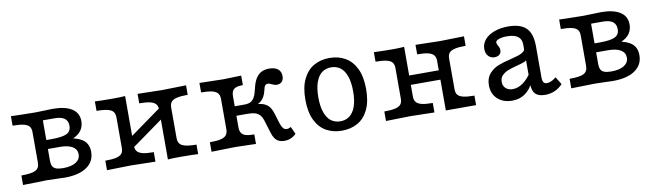

<svg xmlns="http://www.w3.org/2000/svg" viewBox="-32 -777 3873 1139"><g transform="rotate(-10 1904.0 -208.0)"><path d="M150 -115.3V-299.2Q150 -321.8 139.9 -333.9Q129.8 -346 106 -351.6Q82.3 -357.3 40.3 -357.3V-414.5L95.2 -412.9Q151.6 -411.3 183.9 -411.3Q206.5 -411.3 243.5 -412.9Q277.4 -414.5 290.3 -414.5Q366.1 -414.5 406.5 -388.7Q446.8 -362.9 446.8 -313.7Q446.8 -282.3 430.6 -258.9Q414.5 -235.5 383.1 -221.8V-220.2Q413.7 -212.9 433.5 -200.4Q453.2 -187.9 462.9 -169Q472.6 -150 472.6 -124.2Q472.6 -65.3 425 -32.7Q377.4 0 291.1 0Q277.4 0 243.5 -1.6Q206.5 -3.2 183.9 -3.2Q153.2 -3.2 40.3 0V-57.3Q102.4 -57.3 126.2 -69.8Q150 -82.3 150 -115.3ZM396.8 -122.6Q396.8 -152.4 370.2 -168.5Q343.5 -184.7 295.2 -184.7H201.6V-238.7H254.8Q319.4 -238.7 346 -252Q372.6 -265.3 372.6 -298.4Q372.6 -328.2 352.8 -342.7Q333.1 -357.3 291.9 -357.3H211.3L222.6 -365.3V-115.3Q222.6 -92.7 229 -80.6Q235.5 -68.5 250.8 -62.9Q266.1 -57.3 292.7 -57.3Q341.1 -57.3 369 -74.6Q396.8 -91.9 396.8 -122.6Z M803.2 -357.3V-414.5Q912.9 -411.3 950 -411.3Q982.3 -411.3 1095.2 -414.5V-357.3Q1053.2 -357.3 1029.4 -351.6Q1005.6 -346 995.6 -333.9Q985.5 -321.8 985.5 -299.2V-115.3Q985.5 -83.1 1009.7 -70.2Q1033.9 -57.3 1095.2 -57.3V0Q1076.6 -0.8 1057.3 -1.6L992.7 -2.4Q941.9 -2.4 912.9 0V-299.2Q912.9 -321 902.4 -333.5Q891.9 -346 868.5 -351.6Q845.2 -357.3 803.2 -357.3ZM655.6 -115.3V-299.2Q655.6 -331.5 631.5 -344.4Q607.3 -357.3 546 -357.3V-414.5Q565.3 -413.7 583.9 -412.9L648.4 -412.1Q699.2 -412.1 728.2 -414.5V-115.3Q728.2 -93.5 738.7 -81Q749.2 -68.5 772.6 -62.9Q796 -57.3 837.9 -57.3V0Q728.2 -3.2 691.1 -3.2Q658.9 -3.2 546 0V-57.3Q587.9 -57.3 611.7 -62.9Q635.5 -68.5 645.6 -80.6Q655.6 -92.7 655.6 -115.3ZM679.8 -139.5 929.8 -319.4 961.3 -275 711.3 -95.2Z M1539.5 -53.2 1520.2 -116.1Q1512.9 -142.7 1502 -157.7Q1491.1 -172.6 1472.6 -178.6Q1454 -184.7 1423.4 -184.7H1346.8V-241.9H1417.7Q1440.3 -241.9 1454.4 -249.6Q1468.5 -257.3 1477.8 -274.6Q1487.1 -291.9 1494.4 -324.2Q1502.4 -360.5 1516.1 -383.1Q1529.8 -405.6 1549.6 -416.1Q1569.4 -426.6 1596.8 -426.6Q1631.5 -426.6 1650 -411.7Q1668.5 -396.8 1668.5 -369.4Q1668.5 -348.4 1657.7 -336.3Q1646.8 -324.2 1628.2 -324.2Q1619.4 -324.2 1612.5 -326.2Q1605.6 -328.2 1597.6 -332.3Q1591.9 -335.5 1585.9 -337.5Q1579.8 -339.5 1573.4 -339.5Q1563.7 -339.5 1557.7 -332.3Q1551.6 -325 1546.8 -301.6Q1537.9 -263.7 1515.3 -244Q1492.7 -224.2 1450.8 -216.9L1427.4 -230.6Q1478.2 -234.7 1508.5 -229.4Q1538.7 -224.2 1556 -207.7Q1573.4 -191.1 1583.1 -158.9L1602.4 -96Q1608.9 -75.8 1617.3 -65.7Q1625.8 -55.6 1639.5 -55.6Q1651.6 -55.6 1664.5 -62.9L1684.7 -18.5Q1669.4 -3.2 1652 4Q1634.7 11.3 1613.7 11.3Q1593.5 11.3 1579.4 4.4Q1565.3 -2.4 1555.6 -16.5Q1546 -30.6 1539.5 -53.2ZM1285.5 -115.3V-299.2Q1285.5 -321 1275 -333.5Q1264.5 -346 1241.1 -351.6Q1217.7 -357.3 1175.8 -357.3V-414.5Q1288.7 -411.3 1320.2 -411.3Q1346.8 -411.3 1427.4 -414.5V-357.3Q1400.8 -357.3 1385.9 -351.6Q1371 -346 1364.5 -333.5Q1358.1 -321 1358.1 -299.2V-115.3Q1358.1 -93.5 1366.1 -81Q1374.2 -68.5 1392.3 -62.9Q1410.5 -57.3 1443.5 -57.3V0Q1353.2 -3.2 1320.2 -3.2Q1288.7 -3.2 1175.8 0V-57.3Q1217.7 -57.3 1241.1 -62.9Q1264.5 -68.5 1275 -81Q1285.5 -93.5 1285.5 -115.3Z M1777.4 -207.3Q1777.4 -282.3 1801.2 -331Q1825 -379.8 1866.1 -403.2Q1907.3 -426.6 1960.5 -426.6Q2013.7 -426.6 2054.8 -403.2Q2096 -379.8 2119.8 -331Q2143.5 -282.3 2143.5 -207.3Q2143.5 -132.3 2119.8 -83.5Q2096 -34.7 2054.8 -11.7Q2013.7 11.3 1960.5 11.3Q1907.3 11.3 1866.1 -11.7Q1825 -34.7 1801.2 -83.5Q1777.4 -132.3 1777.4 -207.3ZM2065.3 -207.3Q2065.3 -262.9 2052 -299.6Q2038.7 -336.3 2015.3 -353.2Q1991.9 -370.2 1960.5 -370.2Q1929 -370.2 1905.6 -353.2Q1882.3 -336.3 1869 -299.6Q1855.6 -262.9 1855.6 -207.3Q1855.6 -151.6 1869 -115.3Q1882.3 -79 1905.6 -62.1Q1929 -45.2 1960.5 -45.2Q1991.9 -45.2 2015.3 -62.1Q2038.7 -79 2052 -115.3Q2065.3 -151.6 2065.3 -207.3Z M2477.4 -357.3V-414.5Q2587.1 -411.3 2624.2 -411.3Q2656.5 -411.3 2769.4 -414.5V-357.3Q2727.4 -357.3 2703.6 -351.6Q2679.8 -346 2669.8 -333.9Q2659.7 -321.8 2659.7 -299.2V0H2587.1V-299.2Q2587.1 -321 2576.6 -333.5Q2566.1 -346 2542.7 -351.6Q2519.4 -357.3 2477.4 -357.3ZM2336.3 -115.3V-299.2Q2336.3 -321.8 2326.2 -333.9Q2316.1 -346 2292.3 -351.6Q2268.5 -357.3 2226.6 -357.3V-414.5Q2291.9 -412.1 2339.5 -412.1Q2375 -412.1 2408.9 -414.5V-115.3Q2408.9 -93.5 2419.4 -81Q2429.8 -68.5 2453.2 -62.9Q2476.6 -57.3 2518.5 -57.3V0Q2408.9 -3.2 2371.8 -3.2Q2339.5 -3.2 2226.6 0V-57.3Q2268.5 -57.3 2292.3 -62.9Q2316.1 -68.5 2326.2 -80.6Q2336.3 -92.7 2336.3 -115.3ZM2382.3 -241.9H2613.7V-185.5H2382.3ZM2769.4 -57.3V0H2624.2L2659.7 -115.3Q2659.7 -92.7 2669.8 -80.6Q2679.8 -68.5 2703.6 -62.9Q2727.4 -57.3 2769.4 -57.3Z M3107.3 -65.3V-304.8Q3107.3 -337.9 3085.5 -354Q3063.7 -370.2 3019.4 -370.2Q2989.5 -370.2 2970.6 -362.9Q2951.6 -355.6 2951.6 -344.4Q2951.6 -341.1 2953.6 -335.9Q2955.6 -330.6 2958.1 -325.8Q2962.9 -318.5 2965.3 -311.3Q2967.7 -304 2967.7 -296Q2967.7 -279.8 2956.9 -270.2Q2946 -260.5 2927.4 -260.5Q2904 -260.5 2889.5 -276.6Q2875 -292.7 2875 -319.4Q2875 -350.8 2895.6 -375Q2916.1 -399.2 2953.2 -412.9Q2990.3 -426.6 3037.9 -426.6Q3087.1 -426.6 3118.5 -411.3Q3150 -396 3164.9 -364.5Q3179.8 -333.1 3179.8 -283.1V-93.5Q3179.8 -73.4 3186.3 -64.5Q3192.7 -55.6 3206.5 -55.6Q3217.7 -55.6 3229.8 -60.5Q3241.9 -65.3 3254.8 -75L3262.1 -80.6L3290.3 -34.7Q3267.7 -11.3 3241.5 0Q3215.3 11.3 3183.9 11.3Q3144.4 11.3 3125.8 -7.3Q3107.3 -25.8 3107.3 -65.3ZM2864.5 -102.4Q2864.5 -145.2 2887.5 -171.4Q2910.5 -197.6 2941.9 -210.1Q2973.4 -222.6 3021.8 -233.9Q3053.2 -241.9 3069.8 -247.6Q3086.3 -253.2 3097.2 -261.7Q3108.1 -270.2 3108.1 -283.1L3112.9 -217.7Q3107.3 -207.3 3092.7 -201.6Q3078.2 -196 3046.8 -187.9Q3013.7 -179 2993.1 -171Q2972.6 -162.9 2957.7 -148Q2942.7 -133.1 2942.7 -108.9Q2942.7 -84.7 2958.5 -70.2Q2974.2 -55.6 3000.8 -55.6Q3032.3 -55.6 3062.9 -77.4Q3093.5 -99.2 3118.5 -139.5L3117.7 -79Q3095.2 -33.1 3062.5 -10.9Q3029.8 11.3 2986.3 11.3Q2931.5 11.3 2898 -19.8Q2864.5 -50.8 2864.5 -102.4Z M3452.4 -115.3V-299.2Q3452.4 -321.8 3442.3 -333.9Q3432.3 -346 3408.5 -351.6Q3384.7 -357.3 3342.7 -357.3V-414.5L3397.6 -412.9Q3454 -411.3 3486.3 -411.3Q3508.9 -411.3 3546 -412.9Q3579.8 -414.5 3592.7 -414.5Q3668.5 -414.5 3708.9 -388.7Q3749.2 -362.9 3749.2 -313.7Q3749.2 -282.3 3733.1 -258.9Q3716.9 -235.5 3685.5 -221.8V-220.2Q3716.1 -212.9 3735.9 -200.4Q3755.6 -187.9 3765.3 -169Q3775 -150 3775 -124.2Q3775 -65.3 3727.4 -32.7Q3679.8 0 3593.5 0Q3579.8 0 3546 -1.6Q3508.9 -3.2 3486.3 -3.2Q3455.6 -3.2 3342.7 0V-57.3Q3404.8 -57.3 3428.6 -69.8Q3452.4 -82.3 3452.4 -115.3ZM3699.2 -122.6Q3699.2 -152.4 3672.6 -168.5Q3646 -184.7 3597.6 -184.7H3504V-238.7H3557.3Q3621.8 -238.7 3648.4 -252Q3675 -265.3 3675 -298.4Q3675 -328.2 3655.2 -342.7Q3635.5 -357.3 3594.4 -357.3H3513.7L3525 -365.3V-115.3Q3525 -92.7 3531.5 -80.6Q3537.9 -68.5 3553.2 -62.9Q3568.5 -57.3 3595.2 -57.3Q3643.5 -57.3 3671.4 -74.6Q3699.2 -91.9 3699.2 -122.6Z"/></g></svg>

Font: Playfair Micro SmCond SmLight
Style: Regular
Weight: 360
Width: 4
Designer: Claus Eggers Sørensen
Foundry: Claus Eggers Sørensen
Version: Version 2.100;Glyphs 3.2 (3219)